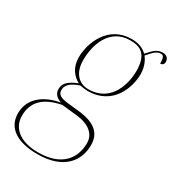

<svg xmlns="http://www.w3.org/2000/svg" viewBox="-233 -676 932 1027"><g transform="rotate(30 233.0 -163.0)"><path d="M157 240C324 240 383 148 383 55C383 -19 336 -59 236 -70L162 -78C119 -83 98 -94 98 -121C98 -152 117 -173 173 -193C181 -191 210 -187 220 -187C378 -187 423 -326 423 -407C423 -453 404 -487 391 -504C423 -540 438 -556 463 -556C479 -556 485 -543 485 -508C499 -508 507 -517 507 -531C507 -551 492 -566 470 -566C434 -566 419 -549 384 -511C363 -532 333 -546 288 -546C145 -546 91 -411 91 -319C91 -258 123 -219 161 -199C93 -173 82 -145 82 -119C82 -94 95 -74 130 -62C40 -47 -41 5 -41 102C-41 196 39 240 157 240ZM220 -197C162 -197 119 -239 119 -319C119 -410 156 -536 286 -536C350 -536 395 -511 395 -409C395 -334 362 -197 220 -197ZM156 230C37 230 -16 172 -16 103C-16 24 28 -33 143 -55L236 -45C312 -37 359 -1 359 56C359 146 306 230 156 230Z"/></g></svg>

Font: Noto Serif Display Thin
Style: Italic
Weight: 100
Italic angle: -12°
Designer: Monotype Design Team
Foundry: Monotype Imaging Inc.
Version: Version 2.009